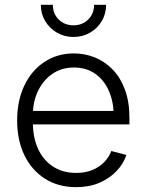

<svg xmlns="http://www.w3.org/2000/svg" viewBox="-20 -772 611 804"><path d="M298.8 11.7Q223.1 11.7 167.5 -24.2Q111.8 -60.1 81.8 -122.8Q51.8 -185.5 51.8 -267.6Q51.8 -349.6 81.5 -412.8Q111.3 -476.1 165.3 -512.2Q219.2 -548.3 289.6 -548.3Q335.4 -548.3 377.2 -531.5Q418.9 -514.6 451.7 -481Q484.4 -447.3 503.2 -396.5Q522 -345.7 522 -278.3V-251H93.3V-307.6H486.3L456.1 -286.6Q456.1 -345.2 436 -391.1Q416 -437 378.7 -463.1Q341.3 -489.3 289.6 -489.3Q237.8 -489.3 199.2 -462.6Q160.6 -436 139.2 -391.1Q117.7 -346.2 117.7 -291.5V-259.3Q117.7 -195.8 139.6 -148.2Q161.6 -100.6 202.6 -74.2Q243.7 -47.9 298.8 -47.9Q337.4 -47.9 366.9 -60.1Q396.5 -72.3 416.5 -93.3Q436.5 -114.3 446.3 -139.6L509.3 -123Q497.1 -86.4 468.3 -55.9Q439.5 -25.4 396.7 -6.8Q354 11.7 298.8 11.7ZM287.6 -617.2Q249.5 -617.2 218.5 -635.3Q187.5 -653.3 169.2 -683.8Q150.9 -714.4 150.9 -752H201.2Q201.2 -714.8 225.8 -690.4Q250.5 -666 287.6 -666Q324.7 -666 349.4 -690.4Q374 -714.8 374 -752H424.3Q424.3 -714.4 406.2 -683.8Q388.2 -653.3 357.2 -635.3Q326.2 -617.2 287.6 -617.2Z"/></svg>

Font: Inter 17pt Light
Style: Regular
Weight: 300
Version: Version 4.001;git-66647c0bb